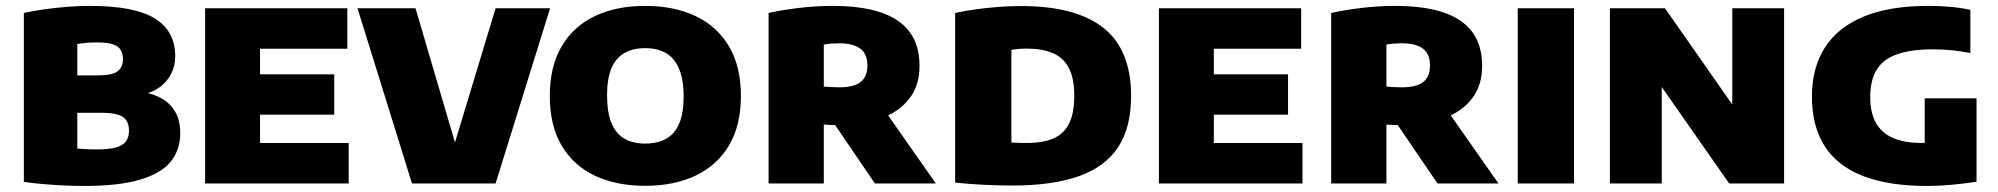

<svg xmlns="http://www.w3.org/2000/svg" viewBox="-20 -623 6784 652"><path d="M265 8.5Q233.5 8.5 196.8 6.8Q160 5 124.5 2Q89 -1 61 -5.5V-579Q92.5 -586 131.5 -591.5Q170.5 -597 210.2 -600Q250 -603 285 -603Q437 -603 506 -560.2Q575 -517.5 575 -431.5Q575 -399.5 561.5 -373Q548 -346.5 524.8 -328.8Q501.5 -311 472 -304L471.5 -309Q505 -303 532.2 -286.8Q559.5 -270.5 575.8 -242Q592 -213.5 592 -170.5Q592 -114.5 560 -74.5Q528 -34.5 456 -13Q384 8.5 265 8.5ZM307.5 -115.5Q349.5 -115.5 373.5 -122.2Q397.5 -129 407.8 -143Q418 -157 418 -179Q418 -212 396.8 -226Q375.5 -240 326.5 -240H225V-367H313.5Q361 -367 379.2 -380.8Q397.5 -394.5 397.5 -422.5Q397.5 -452.5 377.8 -465.8Q358 -479 309.5 -479Q294 -479 277 -477.8Q260 -476.5 242.5 -473.5V-118.5Q262 -117 277.2 -116.2Q292.5 -115.5 307.5 -115.5Z M676.5 0V-595H1159.5V-457.5H863V-137.5H1164V0ZM788 -233.5V-370.5H1115V-233.5Z M1379 0 1194 -595H1391L1546 -68H1503.5L1663 -595H1848L1663 0Z M2171 8Q2073 8 2000 -26.5Q1927 -61 1887 -129Q1847 -197 1847 -297Q1847 -397 1887 -465.2Q1927 -533.5 1999.8 -568.2Q2072.5 -603 2171 -603Q2269.5 -603 2342.5 -568.2Q2415.5 -533.5 2455.8 -465.2Q2496 -397 2496 -297Q2496 -197.5 2455.8 -129.5Q2415.5 -61.5 2342.5 -26.8Q2269.5 8 2171 8ZM2171 -135.5Q2213.5 -135.5 2242.8 -152.2Q2272 -169 2286.8 -204.2Q2301.5 -239.5 2301.5 -294.5Q2301.5 -352 2286.2 -388.8Q2271 -425.5 2242 -442.5Q2213 -459.5 2171 -459.5Q2129.5 -459.5 2100.5 -443Q2071.5 -426.5 2056.5 -391.2Q2041.5 -356 2041.5 -300.5Q2041.5 -242 2056.2 -205.8Q2071 -169.5 2099.8 -152.5Q2128.5 -135.5 2171 -135.5Z M2590 0V-579Q2637.5 -589.5 2694.5 -596.2Q2751.5 -603 2808.5 -603Q2955 -603 3028.8 -552.8Q3102.5 -502.5 3102.5 -400Q3103 -333.5 3068.2 -288.5Q3033.5 -243.5 2972 -220.8Q2910.5 -198 2829 -198Q2816 -198 2803 -198.5Q2790 -199 2777.5 -200V0ZM2951 0 2766.5 -271H2968L3158 0ZM2830.5 -326.5Q2878.5 -326.5 2902 -344.2Q2925.5 -362 2925.5 -400.5Q2925.5 -440 2901.2 -458Q2877 -476 2829.5 -476Q2816.5 -476 2802.8 -475Q2789 -474 2777.5 -471.5V-329Q2792.5 -328 2803.8 -327.2Q2815 -326.5 2830.5 -326.5Z M3418.5 7Q3373 7 3320.8 4.5Q3268.5 2 3223.5 -3V-579Q3255.5 -586 3293.2 -591.2Q3331 -596.5 3370.5 -599.5Q3410 -602.5 3447 -602.5Q3633.5 -602.5 3727.2 -528.2Q3821 -454 3821 -297Q3821 -190 3776.8 -123Q3732.5 -56 3643 -24.5Q3553.5 7 3418.5 7ZM3467 -137.5Q3521 -137.5 3556.8 -152.8Q3592.5 -168 3610.2 -203.2Q3628 -238.5 3628 -298Q3628 -357 3609.5 -392.2Q3591 -427.5 3554.8 -442.8Q3518.5 -458 3466 -458Q3453.5 -458 3439.2 -456.8Q3425 -455.5 3414.5 -453.5V-139Q3429 -138 3442 -137.8Q3455 -137.5 3467 -137.5Z M3915.5 0V-595H4398.5V-457.5H4102V-137.5H4403V0ZM4027 -233.5V-370.5H4354V-233.5Z M4500.5 0V-579Q4548 -589.5 4605 -596.2Q4662 -603 4719 -603Q4865.5 -603 4939.2 -552.8Q5013 -502.5 5013 -400Q5013.5 -333.5 4978.8 -288.5Q4944 -243.5 4882.5 -220.8Q4821 -198 4739.5 -198Q4726.5 -198 4713.5 -198.5Q4700.5 -199 4688 -200V0ZM4861.5 0 4677 -271H4878.5L5068.5 0ZM4741 -326.5Q4789 -326.5 4812.5 -344.2Q4836 -362 4836 -400.5Q4836 -440 4811.8 -458Q4787.5 -476 4740 -476Q4727 -476 4713.2 -475Q4699.5 -474 4688 -471.5V-329Q4703 -328 4714.2 -327.2Q4725.5 -326.5 4741 -326.5Z M5134 0V-595H5325V0Z M5447 0V-595H5634L5888.5 -231H5862.5V-595H6038.5V0H5852L5597.5 -364H5623V0Z M6525 8.5Q6393 8.5 6306 -25.5Q6219 -59.5 6176 -127.2Q6133 -195 6133 -295.5Q6133 -392.5 6176.8 -461.2Q6220.5 -530 6308.2 -566.5Q6396 -603 6528 -603Q6566.5 -603 6603.2 -599.8Q6640 -596.5 6671 -589.5V-443Q6643 -448.5 6611.2 -452Q6579.5 -455.5 6546 -455.5Q6468 -455.5 6420.8 -438.2Q6373.5 -421 6352.2 -385.2Q6331 -349.5 6331 -293Q6331 -240.5 6350.2 -206Q6369.5 -171.5 6408.2 -154.5Q6447 -137.5 6505.5 -137.5Q6527.5 -137.5 6552.8 -139.5Q6578 -141.5 6597.5 -143.5L6516 -79V-289H6692V-6Q6650.5 0.5 6607.5 4.5Q6564.5 8.5 6525 8.5Z"/></svg>

Font: Encode Sans SC Condensed Thin ExtraBold
Style: Regular
Weight: 800
Version: Version 3.002